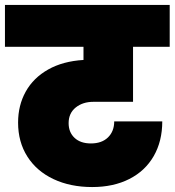

<svg xmlns="http://www.w3.org/2000/svg" viewBox="-31 -760 705 775"><path d="M346 -349Q303 -349 274.5 -326Q246 -303 246 -263Q246 -226 270 -203.5Q294 -181 336 -181Q380 -181 405 -205.5Q430 -230 430 -270H624Q624 -190 589.5 -130Q555 -70 491 -37.5Q427 -5 341 -5Q253 -5 185 -37Q117 -69 79.5 -128Q42 -187 42 -265Q42 -335 73 -390.5Q104 -446 163.5 -479.5Q223 -513 306 -518V-571H-11V-740H654V-571H506V-349Z"/></svg>

Font: Fz Poppins Black
Style: Regular
Weight: 900
Designer: Ninad Kale (Devanagari), Jonny Pinhorn (Latin)
Foundry: Indian Type Foundry
Version: Vit hóa bi Vntype.Com & FontZin.Com